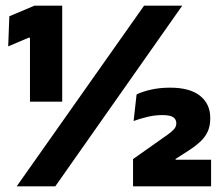

<svg xmlns="http://www.w3.org/2000/svg" viewBox="-20 -659 780 679"><path d="M86 -299.5V-525.5H81L9 -495L13 -601.5L102 -639H200V-299.5ZM39 0 489.5 -639H624.5L175.5 0ZM450.5 0V-96.5L542 -161Q560 -174 573.8 -183.5Q587.5 -193 595.5 -202.2Q603.5 -211.5 603.5 -222.5V-223.5Q603.5 -236.5 593 -244.2Q582.5 -252 553 -252Q527 -252 499.5 -245.2Q472 -238.5 452.5 -231L463 -325Q483 -335 514 -342Q545 -349 581.5 -349Q651.5 -349 687.5 -320.2Q723.5 -291.5 723.5 -242.5V-239Q723.5 -215 715.5 -196Q707.5 -177 690.8 -160.5Q674 -144 647 -126.5L601 -97V-80L545.5 -94H726.5V0Z"/></svg>

Font: Anek Latin ExtraBold
Style: Regular
Weight: 800
Designer: Yesha Goshar
Foundry: Ek Type
Version: Version 1.003